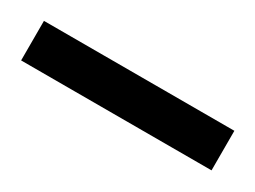

<svg xmlns="http://www.w3.org/2000/svg" viewBox="-43 -153 330 248"><g transform="rotate(30 122.0 -29.5)"><path d="M-20 -59H264V0H-20Z"/></g></svg>

Font: Changa ExtraLight
Style: Regular
Weight: 275
Designer: Eduardo Rodriguez Tunni
Foundry: Eduardo Rodriguez Tunni
Version: Version 2.002; ttfautohint (v1.5) -l 8 -r 50 -G 200 -x 14 -H